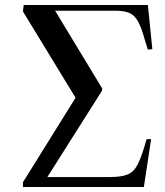

<svg xmlns="http://www.w3.org/2000/svg" viewBox="-20 -750 661 770"><path d="M72 0V-19L283 -358L72 -704L75 -730H573L591 -553L573 -551L562 -586Q548 -638 533.5 -664Q519 -690 498 -698.5Q477 -707 442 -707H201L390 -395L389 -386L170 -40H421Q466 -40 491 -50Q516 -60 530.5 -87.5Q545 -115 560 -165L568 -192H586L557 0Z"/></svg>

Font: Literata 72pt Medium
Style: Italic
Weight: 500
Italic angle: -2°
Designer: Latin by Veronika Burian and Jose Scaglione. Greek by Irene Vlachou. Cyrillic by Vera Evstafieva
Foundry: TypeTogether
Version: Version 3.002